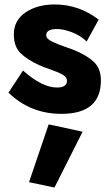

<svg xmlns="http://www.w3.org/2000/svg" viewBox="-20 -490 496 860"><path d="M83 -174Q169 -98 235 -98Q280 -98 280 -128Q280 -143 264 -153.5Q248 -164 209.5 -177.5Q171 -191 158 -197Q101 -223 71.5 -252.5Q42 -282 42 -336Q42 -399 94.5 -434.5Q147 -470 225 -470Q334 -470 422 -402L368 -304Q342 -330 303.5 -345Q265 -360 235 -360Q187 -360 187 -332Q187 -324 193 -317.5Q199 -311 213 -304Q227 -297 238.5 -292.5Q250 -288 272.5 -280Q295 -272 306 -268Q365 -245 398.5 -214.5Q432 -184 432 -130Q432 20 255 20Q116 20 18 -75ZM198 67 350 100 224 350 110 326Z"/></svg>

Font: renner_700bold
Style: Bold
Weight: 700
Version: Version 003.000 ; ttfautohint (v0.97) -l 8 -r 50 -G 200 -x 1